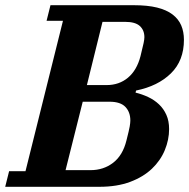

<svg xmlns="http://www.w3.org/2000/svg" viewBox="-53 -718 727 738"><path d="M-18 -60H45L189 -638H126L141 -698H461Q514 -698 550.5 -689Q587 -680 610 -662.5Q633 -645 643.5 -620.5Q654 -596 654 -565Q654 -485 604 -436Q554 -387 470 -370L468 -362Q493 -356 516.5 -345Q540 -334 558 -317Q576 -300 586.5 -276.5Q597 -253 597 -222Q597 -181 580.5 -141Q564 -101 531 -69.5Q498 -38 447.5 -19Q397 0 329 0H-33ZM199 -64H295Q345 -64 382 -92.5Q419 -121 433 -178Q443 -217 445.5 -231.5Q448 -246 448 -255Q448 -287 429 -307Q410 -327 368 -327H265ZM281 -391H357Q405 -391 439 -419.5Q473 -448 487 -502Q496 -538 499 -552.5Q502 -567 502 -575Q502 -602 484.5 -618Q467 -634 428 -634H341Z"/></svg>

Font: IBM Plex Serif
Style: Bold Italic
Weight: 700
Italic angle: -14°
Designer: Mike Abbink, Paul van der Laan, Pieter van Rosmalen
Foundry: Bold Monday
Version: Version 3.001